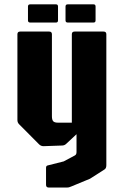

<svg xmlns="http://www.w3.org/2000/svg" viewBox="-20 -695 565 882"><path d="M204 166.5Q191.5 166.5 191.5 154V76Q191.5 66.5 199 65L272.5 46.5L324 19Q331.5 15 331.5 3.5V-78.5L285 -35Q276.5 -26.5 265 -26.5L180 -23.5Q168.5 -23.5 160 -31.5L68.5 -123.5Q60 -131.5 60 -143.5V-537.5Q60 -550 72.5 -550H206Q218.5 -550 218.5 -537.5V-161Q218.5 -144.5 224.5 -138Q230.5 -131.5 246.5 -131.5H310V-537.5Q310 -550 322.5 -550H456Q468.5 -550 468.5 -537.5V63.5Q468.5 78.5 460 83.5L393.5 126L309 161Q301.5 164 297.8 165.2Q294 166.5 286 166.5ZM118.5 -591.5Q108.5 -591.5 108.5 -601.5V-665Q108.5 -675 118.5 -675H237.5Q246.5 -675 246.5 -665V-601.5Q246.5 -591.5 237.5 -591.5ZM291 -591.5Q281 -591.5 281 -601.5V-665Q281 -675 291 -675H410Q419 -675 419 -665V-601.5Q419 -591.5 410 -591.5Z"/></svg>

Font: Jaro
Style: Regular
Weight: 400
Designer: Agyei Archer, Celine Hurka, Mirko Velimirović
Version: Version 1.000